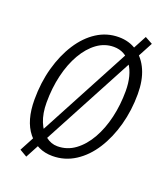

<svg xmlns="http://www.w3.org/2000/svg" viewBox="-146 -848 876 1008"><g transform="rotate(20 292.5 -344.5)"><path d="M57 -239Q57 -334 80 -417Q103 -500 144 -563.5Q185 -627 240.5 -662.5Q296 -698 362 -698Q421 -698 465 -667.5Q509 -637 533 -582Q557 -527 557 -451Q557 -360 534.5 -277.5Q512 -195 471 -130.5Q430 -66 372.5 -29Q315 8 246 8Q161 8 109 -56.5Q57 -121 57 -239ZM122 -246Q122 -185 140 -140.5Q158 -96 188 -72.5Q218 -49 253 -49Q308 -49 352 -81.5Q396 -114 427.5 -169.5Q459 -225 475.5 -296Q492 -367 492 -444Q492 -532 455 -586.5Q418 -641 355 -641Q304 -641 261.5 -610Q219 -579 187.5 -524.5Q156 -470 139 -398.5Q122 -327 122 -246ZM78 34 494 -747 536 -724 119 58Z"/></g></svg>

Font: Radio Canada Condensed Light
Style: Italic
Weight: 300
Width: 3
Italic angle: -12°
Designer: Charles Daoud, Etienne Aubert Bonn, Alexandre Saumier Demers, Jacques Le Bailly
Foundry: Radio-Canada
Version: Version 2.104; ttfautohint (v1.8.4.7-5d5b);gftools[0.9.28.de